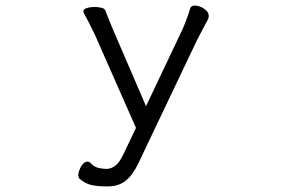

<svg xmlns="http://www.w3.org/2000/svg" viewBox="-20 -505 1040 689"><path d="M356 164Q337 164 313 160Q289 156 266 137Q261 132 261 124Q261 110 271 92.5Q281 75 294 75Q301 75 307 82Q320 95 335 98Q350 101 363 101Q379 101 394.5 89Q410 77 424 46L468 -46L322 -377Q315 -392 302.5 -417Q290 -442 281 -458Q279 -462 279 -464Q279 -472 291.5 -476Q304 -480 319 -480Q333 -480 344.5 -477Q356 -474 358 -467Q365 -449 372.5 -430.5Q380 -412 388 -393L504 -124L627 -383Q637 -403 646.5 -428Q656 -453 663 -476Q666 -485 680 -485Q695 -485 712 -474Q729 -463 729 -447Q729 -441 726 -435Q718 -420 707 -399.5Q696 -379 687 -361L476 82Q456 124 430.5 144Q405 164 366 164Z"/></svg>

Font: QiushuiShotai
Style: Regular
Weight: 600
Designer: Fontworks Inc.
Foundry: Fontworks Inc.
Version: Version 1.250